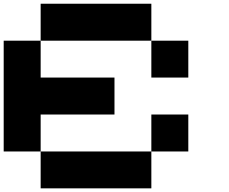

<svg xmlns="http://www.w3.org/2000/svg" viewBox="-20 -820 1240 1040"><path d="M799.8 -599.6H1000V-399.9H799.8ZM200.2 -199.7V0.5H0V-599.6H200.2V-399.9H600.1V-199.7ZM799.8 0.5V200.2H200.2V0.5ZM200.2 -599.6V-799.8H799.8V-599.6ZM799.8 -199.7H1000V0.5H799.8Z"/></svg>

Font: QuinqueFive
Style: Regular
Weight: 400
Monospace: yes
Designer: GGBotNet
Foundry: GGBotNet
Version: 1.1